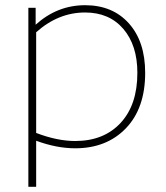

<svg xmlns="http://www.w3.org/2000/svg" viewBox="-20 -560 637 738"><path d="M269 -18Q379 -18 443.5 -87.5Q508 -157 508 -280Q508 -386 454 -449Q400 -512 307 -512Q204 -512 119 -436V-49Q200 -18 269 -18ZM269 10Q198 10 119 -19V158H89V-530H117V-465Q200 -540 307 -540Q413 -540 475.5 -470Q538 -400 538 -280Q538 -144 464 -67Q390 10 269 10Z"/></svg>

Font: Roundo ExtraLight
Style: Regular
Weight: 250
Designer: Namrata Goyal (Gurmukhi), Shiva Nallaperumal (Latin)
Foundry: Indian Type Foundry
Version: Version 1.000;PS 1.0;hotconv 1.0.88;makeotf.lib2.5.647800